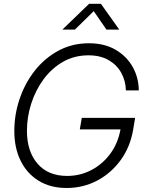

<svg xmlns="http://www.w3.org/2000/svg" viewBox="-20 -963 752 995"><path d="M325.2 11.2Q241.7 11.2 180.9 -25.9Q120.1 -63 87.2 -129.4Q54.2 -195.8 54.2 -284.2Q54.2 -369.6 81.8 -450.9Q109.4 -532.2 160.6 -597.2Q211.9 -662.1 283 -700.4Q354 -738.8 440.9 -738.8Q521.5 -738.8 579.1 -705.1Q636.7 -671.4 667.7 -616Q698.7 -560.5 699.2 -494.6H632.3Q631.3 -543.9 608.6 -585.2Q585.9 -626.5 543 -651.4Q500 -676.3 438.5 -676.3Q365.2 -676.3 306.4 -642.6Q247.6 -608.9 205.8 -552.2Q164.1 -495.6 141.8 -426Q119.6 -356.4 119.6 -285.2Q119.6 -178.7 174.3 -115Q229 -51.3 328.1 -51.3Q395 -51.3 453.1 -81.5Q511.2 -111.8 551.3 -166Q591.3 -220.2 604.5 -292.5H393.6L403.8 -352.1H680.2L669.9 -290Q654.8 -201.7 605.7 -133.8Q556.6 -65.9 483.9 -27.3Q411.1 11.2 325.2 11.2ZM368.2 -809.6H303.2L303.7 -810.1L441.9 -943.4H502.9L597.7 -810.1L597.2 -809.6H531.7L465.8 -905.3Z"/></svg>

Font: Inter Display Light
Style: Italic
Weight: 300
Italic angle: -9.39999°
Designer: Rasmus Andersson
Foundry: rsms
Version: Version 4.000;git-a52131595